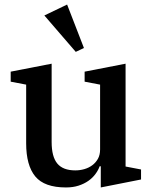

<svg xmlns="http://www.w3.org/2000/svg" viewBox="-20 -812 671 844"><path d="M270 12Q175 12 135 -36.5Q95 -85 95 -182V-440L27 -453V-497L207 -532V-188Q207 -123 232 -93Q257 -63 311 -63Q331 -63 350.5 -68.5Q370 -74 385.5 -85.5Q401 -97 410.5 -114Q420 -131 420 -155V-440L352 -453V-497L532 -532V-80L600 -67V-23L423 12V-81H418Q412 -64 399.5 -47Q387 -30 368.5 -17Q350 -4 325.5 4Q301 12 270 12ZM175 -744 275 -792 349 -601 313 -584Z"/></svg>

Font: IBM Plex Serif Medm
Style: Regular
Weight: 500
Designer: Mike Abbink, Paul van der Laan, Pieter van Rosmalen
Foundry: Bold Monday
Version: Version 3.001